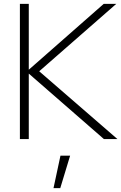

<svg xmlns="http://www.w3.org/2000/svg" viewBox="-20 -720 628 994"><path d="M83 0V-700H129V-359L517 -700H582L183 -351L588 0H518L129 -339V0ZM257 254 293 86H343L292 254Z"/></svg>

Font: Red Hat Display
Style: Regular
Weight: 300
Designer: Pentagram, MCKL
Foundry: Pentagram, MCKL
Version: Version 1.023